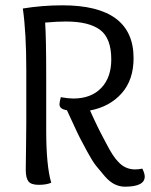

<svg xmlns="http://www.w3.org/2000/svg" viewBox="-20 -693 570 723"><path d="M425 -84Q451 -55 489 -55Q501 -55 516 -58Q525 -40 525 -28Q525 10 450 10Q431 10 412 1Q393 -8 374 -30Q355 -52 341.5 -69Q328 -86 308.5 -122Q289 -158 281 -173.5Q273 -189 254 -230.5Q235 -272 232 -278Q204 -282 204 -300Q204 -309 209 -327Q237 -322 256 -322Q323 -322 361 -361.5Q399 -401 399 -469Q399 -549 357 -580.5Q315 -612 228 -612Q196 -612 150 -608Q154 -550 154 -404V-203Q154 -68 173 -5Q155 3 126 3Q97 3 87 -10Q77 -23 77 -54Q77 -70 78 -133Q79 -196 79 -231V-431Q79 -569 66 -661Q140 -673 215 -673Q483 -673 483 -474Q483 -392 438 -341.5Q393 -291 319 -277Q319 -276 336 -240Q353 -204 359.5 -192Q366 -180 380 -153Q394 -126 404.5 -110Q415 -94 425 -84Z"/></svg>

Font: Overlock SC
Style: Regular
Weight: 400
Designer: Dario Muhafara
Foundry: Dario Manuel Muhafara
Version: Version 1.001